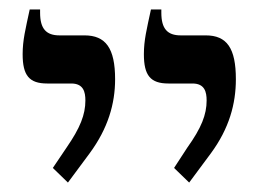

<svg xmlns="http://www.w3.org/2000/svg" viewBox="-20 -667 554 407"><path d="M381 -280 427 -342C466 -395 480 -447 480 -499C480 -565 461 -592 416 -592H363C335 -592 322 -606 322 -640V-647H300C291 -605 285 -582 285 -552C285 -507 299 -490 337 -490H388C414 -490 418 -472 418 -454C418 -424 407 -396 377 -354L349 -311ZM124 -280 170 -342C209 -395 224 -447 224 -499C224 -565 204 -592 159 -592H106C78 -592 65 -606 65 -640V-647H43C34 -605 28 -582 28 -552C28 -507 42 -490 80 -490H131C157 -490 161 -472 161 -454C161 -424 150 -396 121 -354L92 -311Z"/></svg>

Font: Noto Serif Hebrew Condensed Medium
Style: Regular
Weight: 500
Width: 3
Designer: Monotype Design Team
Foundry: Monotype Imaging Inc.
Version: Version 2.004